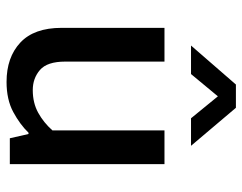

<svg xmlns="http://www.w3.org/2000/svg" viewBox="-97 -633 740 586"><g transform="rotate(90 273.0 -340.0)"><path d="M378 -472H481V0H402L389 -57H385Q360 -31 322 -10.5Q284 10 230 10Q155 10 110 -32Q65 -74 65 -158V-472H168V-169Q168 -114 193.5 -92Q219 -70 255 -70Q294 -70 324 -86.5Q354 -103 378 -130ZM425 -553H341L274 -635L206 -553H119L238 -690H309Z"/></g></svg>

Font: Mukta Malar Medium
Style: Regular
Weight: 500
Designer: Aadarsh Rajan, Girish Dalvi, Yashodeep Gholap
Foundry: Ek Type
Version: Version 2.538;PS 1.000;hotconv 16.6.51;makeotf.lib2.5.65220;